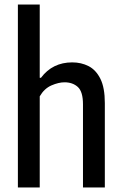

<svg xmlns="http://www.w3.org/2000/svg" viewBox="-20 -828 538 848"><path d="M59 0V-808H155.5V-484.5H161Q212 -552.5 299 -552.5Q339 -552.5 371.5 -535.8Q404 -519 423.5 -479.8Q443 -440.5 443 -373V0H346.5V-367Q346.5 -423 323.8 -443.8Q301 -464.5 265 -464.5Q239 -464.5 207.2 -450.8Q175.5 -437 155.5 -402.5V0Z"/></svg>

Font: Encode Sans Cnd Md
Style: Regular
Weight: 500
Width: 3
Designer: Multiple Designers
Foundry: Impallari Type
Version: Version 3.002; ttfautohint (v1.8.3) -l 8 -r 50 -G 200 -x 14 